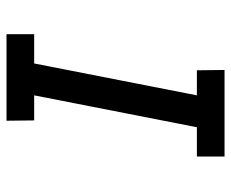

<svg xmlns="http://www.w3.org/2000/svg" viewBox="-80 -630 710 590"><g transform="rotate(-90 275.0 -335.0)"><path d="M355 0H89V-85H179L277 -585H200L199 -670H465V-585H375L277 -85H354Z"/></g></svg>

Font: Lode Dark
Style: Bold Italic
Weight: 700
Italic angle: -11°
Monospace: yes
Designer: Belleve Invis
Foundry: Belleve Invis
Version: Version 29.2.0; ttfautohint (v1.8.3)